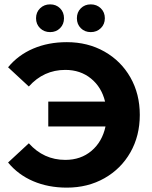

<svg xmlns="http://www.w3.org/2000/svg" viewBox="-20 -848 696 879"><path d="M286 11Q201 11 132 -18.5Q63 -48 17 -104L112 -192Q180 -116 279 -116Q350 -116 399 -157.5Q448 -199 463 -269H201V-383H461Q445 -449 396.5 -488.5Q348 -528 279 -528Q180 -528 112 -452L17 -540Q63 -596 132 -625.5Q201 -655 286 -655Q382 -655 458 -612Q534 -569 577 -493.5Q620 -418 620 -322Q620 -226 577 -150.5Q534 -75 458 -32Q382 11 286 11ZM209.5 -701Q182 -701 163.5 -719Q145 -737 145 -764.5Q145 -792 163.5 -810Q182 -828 209.5 -828Q237 -828 255 -810Q273 -792 273 -764.5Q273 -737 255 -719Q237 -701 209.5 -701ZM395.5 -701Q368 -701 350 -719Q332 -737 332 -764.5Q332 -792 350 -810Q368 -828 395.5 -828Q423 -828 441.5 -810Q460 -792 460 -764.5Q460 -737 441.5 -719Q423 -701 395.5 -701Z"/></svg>

Font: Montserrat Ace
Style: Bold
Weight: 700
Designer: Julieta Ulanovsky
Foundry: Julieta Ulanovsky
Version: Version 1